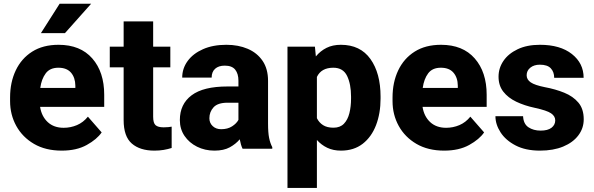

<svg xmlns="http://www.w3.org/2000/svg" viewBox="-20 -770 3076 994"><path d="M299.8 9.8Q215.8 9.8 156 -25.1Q96.2 -60.1 64.2 -118.2Q32.2 -176.3 32.2 -246.6V-265.1Q32.2 -343.8 61.5 -405.5Q90.8 -467.3 146.7 -502.7Q202.6 -538.1 283.2 -538.1Q396 -538.1 457.8 -467.5Q519.5 -397 519.5 -279.3V-216.8H187.5Q195.3 -167.5 227.1 -137.9Q258.8 -108.4 309.6 -108.4Q345.7 -108.4 378.4 -122.3Q411.1 -136.2 435.1 -166L506.3 -84.5Q481.9 -48.8 429.2 -19.5Q376.5 9.8 299.8 9.8ZM282.2 -419.4Q238.3 -419.4 216.6 -390.1Q194.8 -360.8 188.5 -314.9H370.1V-326.7Q369.6 -368.2 347.7 -393.8Q325.7 -419.4 282.2 -419.4ZM191.9 -598.6 288.6 -750.5H451.7L316.4 -598.6Z M861.8 -528.3V-421.4H772.9V-165.5Q772.9 -132.8 785.6 -121.8Q798.3 -110.8 827.1 -110.8Q840.8 -110.8 850.8 -111.8Q860.8 -112.8 868.7 -114.3V-3.9Q849.1 2.4 827.1 6.1Q805.2 9.8 779.3 9.8Q704.6 9.8 662.4 -26.9Q620.1 -63.5 620.1 -148.4V-421.4H548.3V-528.3H620.1V-659.2H772.9V-528.3Z M1235.8 0Q1226.6 -19 1221.2 -48.8Q1200.7 -24.4 1169.4 -7.3Q1138.2 9.8 1090.3 9.8Q1041 9.8 1000.2 -10.5Q959.5 -30.8 935.3 -66.4Q911.1 -102.1 911.1 -148.4Q911.1 -231 971.9 -276.6Q1032.7 -322.3 1157.2 -322.3H1214.4V-352.5Q1214.4 -388.2 1197.8 -409.2Q1181.2 -430.2 1143.6 -430.2Q1111.8 -430.2 1093.8 -414.1Q1075.7 -397.9 1075.7 -368.2H923.3Q923.3 -415.5 951.4 -454.1Q979.5 -492.7 1031 -515.4Q1082.5 -538.1 1151.9 -538.1Q1213.9 -538.1 1262.5 -517.3Q1311 -496.6 1339.4 -455.1Q1367.7 -413.6 1367.7 -351.6V-130.4Q1367.7 -83 1373.3 -55.7Q1378.9 -28.3 1389.6 -8.3V0ZM1125 -101.1Q1158.7 -101.1 1181.6 -116Q1204.6 -130.9 1214.4 -149.4V-238.3H1158.7Q1107.4 -238.3 1085.7 -214.6Q1064 -190.9 1064 -157.7Q1064 -133.3 1081.1 -117.2Q1098.1 -101.1 1125 -101.1Z M1950.2 -270V-259.8Q1950.2 -183.1 1926.8 -122.1Q1903.3 -61 1857.7 -25.6Q1812 9.8 1745.1 9.8Q1705.1 9.8 1674.3 -4.9Q1643.6 -19.5 1620.6 -45.4V203.1H1468.3V-528.3H1610.4L1615.2 -478Q1638.7 -506.3 1670.4 -522.2Q1702.1 -538.1 1744.6 -538.1Q1845.2 -538.1 1897.7 -464.6Q1950.2 -391.1 1950.2 -270ZM1797.4 -259.8V-270Q1797.4 -334.5 1776.9 -377Q1756.3 -419.4 1705.6 -419.4Q1643.1 -419.4 1620.6 -371.6V-158.2Q1631.8 -135.3 1652.6 -122.1Q1673.3 -108.9 1706.5 -108.9Q1740.7 -108.9 1760.5 -129.4Q1780.3 -149.9 1788.8 -184.1Q1797.4 -218.3 1797.4 -259.8Z M2279.8 9.8Q2195.8 9.8 2136 -25.1Q2076.2 -60.1 2044.2 -118.2Q2012.2 -176.3 2012.2 -246.6V-265.1Q2012.2 -343.8 2041.5 -405.5Q2070.8 -467.3 2126.7 -502.7Q2182.6 -538.1 2263.2 -538.1Q2376 -538.1 2437.7 -467.5Q2499.5 -397 2499.5 -279.3V-216.8H2167.5Q2175.3 -167.5 2207 -137.9Q2238.8 -108.4 2289.6 -108.4Q2325.7 -108.4 2358.4 -122.3Q2391.1 -136.2 2415 -166L2486.3 -84.5Q2461.9 -48.8 2409.2 -19.5Q2356.4 9.8 2279.8 9.8ZM2262.2 -419.4Q2218.3 -419.4 2196.5 -390.1Q2174.8 -360.8 2168.5 -314.9H2350.1V-326.7Q2349.6 -368.2 2327.6 -393.8Q2305.7 -419.4 2262.2 -419.4Z M2854.5 -147Q2854.5 -168.5 2833 -183.3Q2811.5 -198.2 2748 -211.9Q2695.3 -223.1 2652.8 -243.4Q2610.4 -263.7 2585.7 -295.4Q2561 -327.1 2561 -373Q2561 -417.5 2586.4 -454.8Q2611.8 -492.2 2659.9 -515.1Q2708 -538.1 2775.4 -538.1Q2880.4 -538.1 2940.9 -490.2Q3001.5 -442.4 3001.5 -367.2H2849.1Q2849.1 -397.5 2831.5 -416.3Q2814 -435.1 2774.9 -435.1Q2744.6 -435.1 2725.6 -419.7Q2706.5 -404.3 2706.5 -380.4Q2706.5 -357.9 2727.8 -343.5Q2749 -329.1 2800.3 -318.8Q2855.5 -308.6 2901.1 -290Q2946.8 -271.5 2974.4 -238.8Q3002 -206.1 3002 -152.3Q3002 -106 2974.1 -69.1Q2946.3 -32.2 2895.5 -11.2Q2844.7 9.8 2775.4 9.8Q2700.7 9.8 2649.2 -17.1Q2597.7 -43.9 2571.3 -85Q2544.9 -126 2544.9 -168.5H2688Q2689.9 -128.4 2715.8 -111.1Q2741.7 -93.8 2778.8 -93.8Q2815.9 -93.8 2835.2 -108.6Q2854.5 -123.5 2854.5 -147Z"/></svg>

Font: Vazirmatn FD ExtraBold
Style: Regular
Weight: 800
Designer: Saber Rastikerdar
Foundry: Saber Rastikerdar
Version: Version 33.003